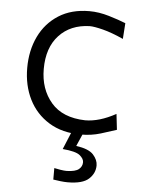

<svg xmlns="http://www.w3.org/2000/svg" viewBox="-53 -572 624 837"><g transform="rotate(5 258.5 -153.5)"><path d="M314.5 10.3Q231.9 10.3 174.1 -25.4Q116.2 -61 85.9 -121.8Q55.7 -182.6 55.7 -258.8Q55.7 -335.4 85 -396.5Q114.3 -457.5 170.2 -493.2Q226.1 -528.8 304.7 -528.8Q346.2 -528.8 390.4 -515.6Q434.6 -502.4 464.8 -490.2L460 -420.9Q409.7 -443.8 370.4 -453.9Q331.1 -463.9 311.5 -463.9Q227.5 -461.4 177.7 -407.7Q127.9 -354 127.9 -260.7Q127.9 -172.4 178 -114Q228 -55.7 327.1 -53.2Q388.7 -53.2 460.9 -92.8L468.8 -23.9Q440.4 -14.2 399.9 -2Q359.4 10.3 314.5 10.3ZM274.4 222.7Q260.3 222.7 241.9 220.5Q223.6 218.3 211.4 216.3V166Q221.2 168.5 238.3 171.1Q255.4 173.8 266.1 173.8Q304.2 172.9 319.1 160.6Q334 148.4 334 129.9Q334 114.3 315.9 99.6Q297.9 85 240.7 80.1L281.2 -17.6H325.2V0L298.3 61.5Q353.5 69.3 373.8 91.8Q394 114.3 394 138.7Q394 172.9 366.9 197.8Q339.8 222.7 274.4 222.7Z"/></g></svg>

Font: Pinar-DS1-FD Regular
Style: Regular
Weight: 400
Designer: Amin Abedi
Version: Version 3.000